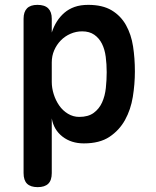

<svg xmlns="http://www.w3.org/2000/svg" viewBox="-20 -580 640 790"><path d="M134 -560Q164 -560 178.5 -545.5Q193 -531 193 -503V-446Q201 -471 214 -491.5Q227 -512 245 -527.5Q263 -543 287 -551.5Q311 -560 343 -560Q402 -560 439.5 -537.5Q477 -515 498.5 -476.5Q520 -438 527.5 -389Q535 -340 535 -286Q535 -234 526.5 -181.5Q518 -129 494.5 -86.5Q471 -44 430.5 -17Q390 10 325 10Q273 10 237 -18Q201 -46 193 -93V132Q193 162 178.5 176Q164 190 135 190Q106 190 91.5 176Q77 162 77 132V-503Q77 -531 91 -545.5Q105 -560 134 -560ZM318 -451Q293 -451 270 -441Q247 -431 230 -413.5Q213 -396 203 -373Q193 -350 193 -323V-243Q193 -218 201 -192.5Q209 -167 223.5 -146Q238 -125 259.5 -112Q281 -99 306 -99Q343 -99 365.5 -115.5Q388 -132 400 -158.5Q412 -185 415.5 -218Q419 -251 419 -283Q419 -316 415 -346.5Q411 -377 399.5 -400Q388 -423 368 -437Q348 -451 318 -451Z"/></svg>

Font: Maple Mono NL SemiBold
Style: Regular
Weight: 600
Monospace: yes
Designer: subframe7536
Version: Version 7.000